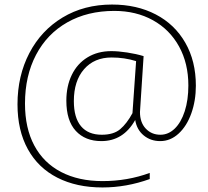

<svg xmlns="http://www.w3.org/2000/svg" viewBox="-20 -735 917 845"><path d="M57 -276Q57 -401 109 -501Q161 -601 255.5 -658Q350 -715 473 -715Q582 -715 665.5 -671.5Q749 -628 795.5 -547Q842 -466 842 -358Q842 -292 822 -236Q802 -180 766 -147Q730 -114 685 -114Q643 -114 612.5 -139Q582 -164 575 -207Q523 -114 426 -114Q355 -114 313.5 -159Q272 -204 272 -292Q272 -356 296 -405.5Q320 -455 365 -482.5Q410 -510 470 -510Q500 -510 539.5 -504Q579 -498 612 -488L596 -242Q596 -196 621.5 -169Q647 -142 686 -142Q721 -142 749 -169Q777 -196 793 -245.5Q809 -295 809 -359Q809 -456 768 -530.5Q727 -605 653 -646Q579 -687 483 -687Q365 -687 276 -636.5Q187 -586 138.5 -493.5Q90 -401 90 -279Q90 -171 131 -94.5Q172 -18 249 22Q326 62 431 62Q541 62 639 26V53Q536 90 431 90Q317 90 232.5 47Q148 4 102.5 -78.5Q57 -161 57 -276ZM563 -237 579 -466Q528 -482 471 -482Q395 -482 350 -430.5Q305 -379 305 -290Q305 -217 336.5 -179.5Q368 -142 428 -142Q480 -142 509 -166.5Q538 -191 563 -237Z"/></svg>

Font: Maitree ExtraLight
Style: Regular
Weight: 275
Designer: CadsonDemak Team
Foundry: CadsonDemak
Version: Version 1.003